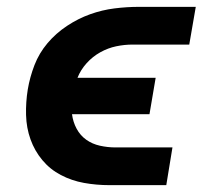

<svg xmlns="http://www.w3.org/2000/svg" viewBox="-20 -540 640 560"><path d="M299 0Q261 0 225 -6.5Q189 -13 157.5 -29.5Q126 -46 103.5 -73Q81 -100 69 -133.5Q57 -167 56 -204.5Q55 -242 61 -279Q67 -315 80.5 -350Q94 -385 118.5 -414Q143 -443 175.5 -464.5Q208 -486 243 -498.5Q278 -511 314 -515.5Q350 -520 385 -520H551L532 -410H367Q343 -410 319 -405Q295 -400 272.5 -387.5Q250 -375 232.5 -355.5Q215 -336 206 -313H434L416 -207H190Q193 -184 203.5 -164.5Q214 -145 231.5 -132.5Q249 -120 271.5 -115Q294 -110 317 -110H483L465 0Z"/></svg>

Font: Iosevka SS04 XBd Ex
Style: Italic
Weight: 800
Width: 7
Italic angle: -9°
Monospace: yes
Designer: Belleve Invis
Foundry: Belleve Invis
Version: Version 19.0.0; ttfautohint (v1.8.4)